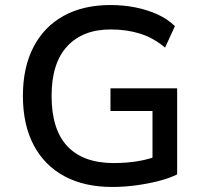

<svg xmlns="http://www.w3.org/2000/svg" viewBox="-20 -734 814 763"><path d="M426 9Q315 9 235.5 -34Q156 -77 113.5 -158Q71 -239 71 -353Q71 -466 113 -547Q155 -628 233 -671Q311 -714 419 -714Q471 -714 518.5 -704.5Q566 -695 606.5 -676.5Q647 -658 675 -630L636 -545Q589 -584 536 -600.5Q483 -617 420 -617Q309 -617 247 -550Q185 -483 185 -353Q185 -219 248 -152.5Q311 -86 432 -86Q485 -86 531 -94Q577 -102 615 -118L586 -62V-293H419V-383H684V-41Q654 -26 611.5 -15Q569 -4 521 2.5Q473 9 426 9Z"/></svg>

Font: Nunito Sans 8pt SemiBold
Style: Regular
Weight: 600
Version: Version 3.101;gftools[0.9.27]